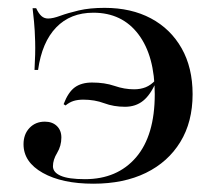

<svg xmlns="http://www.w3.org/2000/svg" viewBox="-20 -447 559 479"><path d="M212.9 11.3Q134.7 11.3 86.7 -15.7Q38.7 -42.7 38.7 -87.1Q38.7 -112.1 53.6 -127.8Q68.5 -143.5 91.9 -143.5Q110.5 -143.5 121.8 -132.7Q133.1 -121.8 133.1 -104Q133.1 -83.1 122.6 -65.7Q112.1 -48.4 112.1 -32.3Q112.1 -16.9 131.5 -8.5Q150.8 0 191.9 0Q272.6 0 319.4 -54.4Q366.1 -108.9 366.1 -212.1Q366.1 -307.3 325.4 -361.3Q284.7 -415.3 212.9 -415.3Q155.6 -415.3 120.2 -378.6Q84.7 -341.9 75 -272.6H66.1Q68.5 -313.7 67.7 -343.1Q66.9 -372.6 64.9 -392.7Q62.9 -412.9 61.3 -426.6H70.2Q76.6 -412.9 83.5 -406.9Q90.3 -400.8 100 -400.8Q112.1 -400.8 130.6 -407.7Q149.2 -414.5 176.6 -421Q204 -427.4 241.1 -427.4Q307.3 -427.4 356.5 -401.2Q405.6 -375 433.1 -326.6Q460.5 -278.2 460.5 -212.1Q460.5 -142.7 429.8 -92.7Q399.2 -42.7 344 -15.7Q288.7 11.3 212.9 11.3ZM367.7 -246.8 369.4 -242.7Q355.6 -210.5 337.1 -195.6Q318.5 -180.6 291.9 -180.6Q263.7 -180.6 239.9 -189.5Q216.1 -198.4 187.9 -198.4Q174.2 -198.4 163.7 -195.2Q153.2 -191.9 143.5 -183.9L138.7 -187.1Q150 -216.9 166.5 -229Q183.1 -241.1 209.7 -241.1Q241.1 -241.1 265.7 -232.7Q290.3 -224.2 314.5 -224.2Q330.6 -224.2 343.5 -229.4Q356.5 -234.7 367.7 -246.8Z"/></svg>

Font: Playfair 144pt SemiExpanded Medium
Style: Regular
Weight: 500
Width: 6
Designer: Claus Eggers Sørensen
Foundry: Claus Eggers Sørensen
Version: Version 2.203